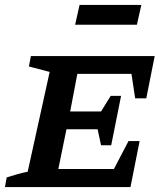

<svg xmlns="http://www.w3.org/2000/svg" viewBox="-30 -757 672 777"><path d="M-10 0 -3 -39Q19 -46 40 -52Q61 -58 82 -62L171 -466L87 -488L95 -530H596L562 -359H517L502 -458H283L254 -306H379L418 -369H460L420 -169H379L365 -234H239L206 -73H431L490 -186H535L498 0ZM274 -657 292 -737H542L524 -657Z"/></svg>

Font: Piazzolla SC SemiBold
Style: Italic
Weight: 600
Italic angle: -11.3°
Designer: Juan Pablo del Peral
Foundry: Huerta Tipografica
Version: Version 1.330